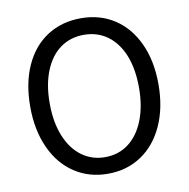

<svg xmlns="http://www.w3.org/2000/svg" viewBox="-83 -828 909 923"><g transform="rotate(-10 371.0 -366.5)"><path d="M58 -369Q58 -484 97 -569.5Q136 -655 207 -700.5Q278 -746 371 -746Q464 -746 534.5 -700Q605 -654 644.5 -568.5Q684 -483 684 -369Q684 -255 644.5 -168Q605 -81 534 -34Q463 13 371 13Q279 13 208 -34Q137 -81 97.5 -168Q58 -255 58 -369ZM486 -105Q535 -142 562 -210.5Q589 -279 589 -369Q589 -461 562 -528Q535 -594 486 -629.5Q437 -665 371 -665Q306 -665 257 -630Q208 -595 180.5 -528Q153 -461 153 -369Q153 -277 180.5 -209Q208 -141 257.5 -104.5Q307 -68 371 -68Q437 -68 486 -105Z"/></g></svg>

Font: Merged Yaku Han JP
Style: Regular
Weight: 400
Designer: Ryoko NISHIZUKA 西塚涼子 (kana, bopomofo & ideographs); Paul D. Hunt (Latin, Greek & Cyrillic); Sandoll Communications 산돌커뮤니
Foundry: Adobe
Version: Version 2.004